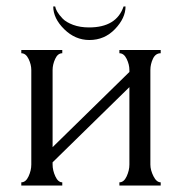

<svg xmlns="http://www.w3.org/2000/svg" viewBox="-20 -575 569 595"><path d="M446 -358V-65Q446 -48 455.5 -29Q465 -10 478 -10V0H350V-10Q364 -10 372.5 -28.5Q381 -47 381 -65V-305L143 -72V-65Q143 -47 151.5 -28.5Q160 -10 173 -10V0H46V-10Q60 -10 68.5 -28.5Q77 -47 77 -65V-358Q77 -375 68.5 -392.5Q60 -410 46 -410V-420H173V-410Q159 -410 151 -392.5Q143 -375 143 -358V-119L381 -352V-358Q381 -375 372.5 -392.5Q364 -410 350 -410V-420H478V-410Q462 -410 454 -393Q446 -376 446 -358ZM363 -555H369Q369 -519 336.5 -485Q304 -451 257 -451Q213 -451 179 -484.5Q145 -518 145 -555H151Q152 -548 157.5 -538.5Q163 -529 174 -517.5Q185 -506 206.5 -498Q228 -490 256 -490Q341 -490 363 -555Z"/></svg>

Font: Forum
Style: Regular
Weight: 400
Designer: Denis Masharov
Foundry: Denis Masharov
Version: Version 1.000